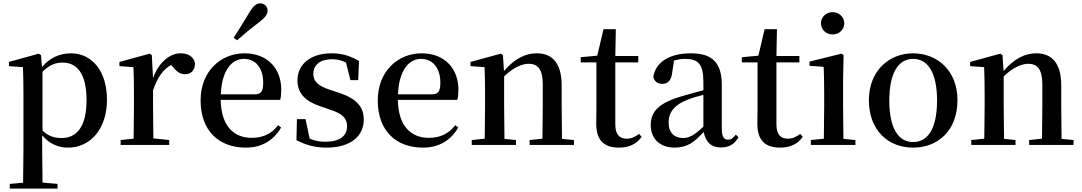

<svg xmlns="http://www.w3.org/2000/svg" viewBox="-20 -859 6413 1138"><path d="M383 16C514 16 614 -93 614 -268C614 -440 523 -543 401 -543C338 -543 277 -519 229 -462L223 -532L210 -541L33 -492V-467L116 -461C118 -412 119 -366 119 -299V19L117 224L38 231V259H321V231L232 223L230 19V-57C275 -4 328 16 383 16ZM232 -434C276 -477 312 -488 351 -488C437 -488 493 -422 493 -266C493 -100 429 -41 346 -41C302 -41 268 -51 232 -85Z M771 0H983V-29L889 -39L887 -232V-323C913 -400 946 -447 994 -474L1002 -465C1026 -436 1046 -419 1076 -419C1117 -419 1135 -446 1136 -485C1127 -526 1092 -543 1050 -543C986 -543 919 -488 887 -395L880 -532L867 -541L688 -492V-467L771 -461C773 -412 774 -369 774 -301V-232L772 -37L695 -29V0Z M1365 -635 1385 -620C1422 -653 1460 -685 1513 -725C1550 -752 1566 -774 1566 -796C1566 -823 1544 -839 1524 -839C1499 -839 1481 -824 1458 -785C1422 -724 1393 -680 1365 -635ZM1437 16C1532 16 1603 -28 1646 -103L1629 -117C1591 -69 1543 -42 1472 -42C1367 -42 1291 -110 1288 -267H1641C1645 -284 1647 -303 1647 -328C1647 -449 1569 -543 1429 -543C1291 -543 1169 -439 1169 -264C1169 -81 1280 16 1437 16ZM1289 -300C1294 -440 1353 -510 1425 -510C1496 -510 1540 -455 1540 -369C1540 -320 1529 -300 1490 -300Z M1916 16C2057 16 2136 -52 2136 -150C2136 -225 2094 -274 1992 -308L1938 -326C1863 -350 1837 -378 1837 -422C1837 -473 1877 -508 1947 -508C1978 -508 2004 -502 2031 -488L2057 -384H2103L2108 -498C2054 -528 2008 -543 1946 -543C1815 -543 1743 -474 1743 -382C1743 -303 1794 -257 1879 -229L1933 -210C2014 -185 2037 -156 2037 -110C2037 -53 1993 -19 1909 -19C1871 -19 1842 -25 1815 -38L1791 -153H1740L1737 -28C1793 0 1846 16 1916 16Z M2487 16C2582 16 2653 -28 2696 -103L2679 -117C2641 -69 2593 -42 2522 -42C2417 -42 2341 -110 2338 -267H2691C2695 -284 2697 -303 2697 -328C2697 -449 2619 -543 2479 -543C2341 -543 2219 -439 2219 -264C2219 -81 2330 16 2487 16ZM2339 -300C2344 -440 2403 -510 2475 -510C2546 -510 2590 -455 2590 -369C2590 -320 2579 -300 2540 -300Z M3194 0H3382V-29L3311 -36L3309 -232V-353C3309 -486 3252 -543 3162 -543C3096 -543 3034 -515 2967 -438L2961 -532L2948 -541L2769 -492V-467L2852 -461C2854 -412 2855 -368 2855 -301V-232L2853 -37L2776 -29V0H3038V-29L2970 -36L2968 -232V-406C3024 -461 3077 -481 3114 -481C3167 -481 3197 -449 3197 -359V-232L3195 -37L3119 -29V0Z M3649 16C3711 16 3754 -7 3783 -48L3768 -65C3741 -46 3722 -37 3694 -37C3652 -37 3627 -62 3627 -121V-489H3763V-527H3627L3630 -686H3557L3520 -529L3422 -520V-489H3515V-223C3515 -185 3514 -161 3514 -126C3514 -29 3558 16 3649 16Z M4252 15C4301 15 4334 -4 4357 -46L4341 -61C4323 -38 4312 -31 4296 -31C4271 -31 4258 -47 4258 -100V-356C4258 -488 4201 -543 4075 -543C3946 -543 3867 -490 3852 -404C3858 -376 3878 -362 3906 -362C3935 -362 3959 -380 3964 -428L3975 -500C3998 -507 4019 -510 4040 -510C4118 -510 4149 -480 4149 -372V-324C4108 -313 4065 -302 4029 -291C3885 -250 3837 -199 3837 -117C3837 -33 3896 16 3978 16C4053 16 4095 -16 4151 -77C4162 -19 4194 15 4252 15ZM4149 -109C4094 -55 4062 -41 4029 -41C3978 -41 3943 -71 3943 -133C3943 -194 3978 -238 4055 -268C4080 -278 4114 -288 4149 -297Z M4604 16C4666 16 4709 -7 4738 -48L4723 -65C4696 -46 4677 -37 4649 -37C4607 -37 4582 -62 4582 -121V-489H4718V-527H4582L4585 -686H4512L4475 -529L4377 -520V-489H4470V-223C4470 -185 4469 -161 4469 -126C4469 -29 4513 16 4604 16Z M4915 -655C4952 -655 4984 -682 4984 -721C4984 -759 4952 -787 4915 -787C4877 -787 4846 -759 4846 -721C4846 -682 4877 -655 4915 -655ZM4862 0H5050V-29L4979 -36C4978 -93 4977 -177 4977 -232V-385L4980 -532L4968 -541L4778 -494V-469L4862 -463C4864 -414 4865 -367 4865 -300V-232L4863 -37L4786 -29V0Z M5392 16C5539 16 5655 -85 5655 -265C5655 -444 5532 -543 5392 -543C5253 -543 5130 -443 5130 -265C5130 -86 5245 16 5392 16ZM5392 -17C5304 -17 5251 -100 5251 -263C5251 -426 5304 -510 5392 -510C5481 -510 5534 -426 5534 -263C5534 -100 5481 -17 5392 -17Z M6155 0H6343V-29L6272 -36L6270 -232V-353C6270 -486 6213 -543 6123 -543C6057 -543 5995 -515 5928 -438L5922 -532L5909 -541L5730 -492V-467L5813 -461C5815 -412 5816 -368 5816 -301V-232L5814 -37L5737 -29V0H5999V-29L5931 -36L5929 -232V-406C5985 -461 6038 -481 6075 -481C6128 -481 6158 -449 6158 -359V-232L6156 -37L6080 -29V0Z"/></svg>

Font: Noto Serif CJK HK SemiBold
Style: Regular
Weight: 600
Designer: Ryoko NISHIZUKA 西塚涼子 (kana & ideographs); Frank Grießhammer (Latin, Greek & Cyrillic); Wenlong ZHANG 张文龙 (bopomofo); San
Foundry: Adobe
Version: Version 2.001;hotconv 1.1.0;makeotfexe 2.6.0